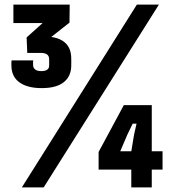

<svg xmlns="http://www.w3.org/2000/svg" viewBox="-20 -820 752 840"><path d="M162.8 -434.5Q99.4 -434.5 64.7 -459.9Q30 -485.2 29.9 -533.6Q29.8 -537.3 29.7 -540.3Q29.6 -543.2 29.9 -547Q30.1 -550.7 30.6 -555.9H125.8Q124.4 -550.7 124.6 -544.8Q124.8 -539 124.9 -534.2Q125.2 -523 134 -516Q142.9 -508.9 160 -508.9Q178.1 -508.9 186.4 -515Q194.8 -521 194.9 -531.6Q195.2 -540.6 195.2 -547.5Q195.2 -554.3 194.9 -562.2Q194.7 -575.5 185.5 -582Q176.4 -588.5 158.9 -588.5H99.3L96.4 -656.2L166.4 -719H38.6V-800H284.9L284 -721L204.2 -658.2Q245.5 -652.9 268.5 -629.5Q291.6 -606.1 291.7 -563.8Q291.8 -559.4 291.8 -553.5Q291.8 -547.7 291.8 -542.1Q291.8 -536.6 291.7 -533Q291.4 -486 258.8 -460.2Q226.2 -434.5 162.8 -434.5ZM75.5 0 578.9 -800H675.3L171 0ZM644 -360V-158.1H691.2V-77.9H644V0H554.4V-77.9H411.4V-155.1L521.7 -360ZM554.4 -158.1 566.5 -230.8 577.4 -279H560.5L537.1 -230.8L506.1 -158.1Z"/></svg>

Font: Big Shoulders Thin
Style: Regular
Weight: 100
Version: Version 2.002